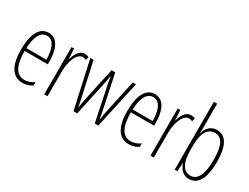

<svg xmlns="http://www.w3.org/2000/svg" viewBox="-67 -1306 2415 1862"><g transform="rotate(30 1140.5 -375.0)"><path d="M199 -539C96 -539 46 -433 46 -264C46 -97 98 10 218 10C260 10 296 -3 326 -22V-61C290 -36 256 -24 220 -24C128 -24 83 -109 83 -269H343V-303C343 -425 305 -539 199 -539ZM199 -506C277 -506 309 -412 308 -301H84C90 -439 132 -506 199 -506Z M604 -537C541 -537 512 -471 495 -416H493L487 -529H458V0H495V-278C495 -381 533 -500 603 -500C617 -500 632 -495 641 -491L650 -527C635 -535 618 -537 604 -537Z M946 -377 1024 0H1064L1180 -529H1144L1065 -163C1057 -125 1054 -109 1046 -57H1044C1038 -100 1030 -142 1022 -178L948 -529H907L832 -184C823 -141 813 -88 809 -58H807C799 -98 791 -138 782 -180L705 -529H669L786 0H828L909 -377C916 -409 922 -443 927 -474H928C933 -443 939 -410 946 -377Z M1389 -539C1286 -539 1236 -433 1236 -264C1236 -97 1288 10 1408 10C1450 10 1486 -3 1516 -22V-61C1480 -36 1446 -24 1410 -24C1318 -24 1273 -109 1273 -269H1533V-303C1533 -425 1495 -539 1389 -539ZM1389 -506C1467 -506 1499 -412 1498 -301H1274C1280 -439 1322 -506 1389 -506Z M1794 -537C1731 -537 1702 -471 1685 -416H1683L1677 -529H1648V0H1685V-278C1685 -381 1723 -500 1793 -500C1807 -500 1822 -495 1831 -491L1840 -527C1825 -535 1808 -537 1794 -537Z M1956 -494V-760H1919V0H1949L1955 -91H1958C1980 -30 2018 10 2082 10C2182 10 2237 -84 2237 -269C2237 -446 2186 -539 2085 -539C2019 -539 1972 -495 1957 -428H1955C1956 -447 1956 -472 1956 -494ZM2081 -504C2164 -504 2199 -424 2199 -269C2199 -102 2155 -25 2078 -25C2004 -25 1956 -91 1956 -243V-290C1956 -419 1993 -504 2081 -504Z"/></g></svg>

Font: Noto Sans Kannada ExtraCondensed ExtraLight
Style: Regular
Weight: 200
Width: 2
Designer: Jelle Bosma - Monotype Design Team
Foundry: Monotype Imaging Inc.
Version: Version 2.005